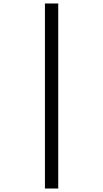

<svg xmlns="http://www.w3.org/2000/svg" viewBox="-20 -819 591 1098"><path d="M237 -799H313V259H237Z"/></svg>

Font: Noto Serif Sinhala
Style: Bold
Weight: 700
Designer: Jelle Bosma - Monotype Design Team
Foundry: Monotype Imaging Inc.
Version: Version 2.007; ttfautohint (v1.8.4.7-5d5b)